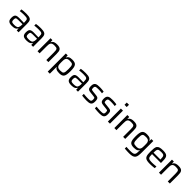

<svg xmlns="http://www.w3.org/2000/svg" viewBox="587 -2929 5320 5320"><g transform="rotate(45 3247.5 -268.5)"><path d="M223 8Q167 8 129.5 -5Q92 -18 73.5 -50Q55 -82 55 -140Q55 -198 68.5 -231.5Q82 -265 116 -279Q150 -293 211 -293Q221 -293 242.5 -292.5Q264 -292 292 -291.5Q320 -291 348.5 -290.5Q377 -290 401 -289V-321Q401 -366 395.5 -391.5Q390 -417 373 -429.5Q356 -442 325.5 -445.5Q295 -449 245 -449Q223 -449 193 -447.5Q163 -446 134.5 -443.5Q106 -441 89 -438V-504Q127 -511 174.5 -514.5Q222 -518 273 -518Q327 -518 364.5 -511.5Q402 -505 425.5 -491Q449 -477 461 -454Q473 -431 477.5 -398Q482 -365 482 -321V0H409L406 -72H400Q384 -37 354.5 -19.5Q325 -2 290 3Q255 8 223 8ZM253 -59Q282 -59 307 -62.5Q332 -66 351 -76Q370 -86 381 -106Q392 -127 396.5 -151.5Q401 -176 401 -209V-235H231Q192 -235 171 -229Q150 -223 142.5 -204Q135 -185 135 -147Q135 -110 144 -91Q153 -72 178.5 -65.5Q204 -59 253 -59Z M792 8Q736 8 698.5 -5Q661 -18 642.5 -50Q624 -82 624 -140Q624 -198 637.5 -231.5Q651 -265 685 -279Q719 -293 780 -293Q790 -293 811.5 -292.5Q833 -292 861 -291.5Q889 -291 917.5 -290.5Q946 -290 970 -289V-321Q970 -366 964.5 -391.5Q959 -417 942 -429.5Q925 -442 894.5 -445.5Q864 -449 814 -449Q792 -449 762 -447.5Q732 -446 703.5 -443.5Q675 -441 658 -438V-504Q696 -511 743.5 -514.5Q791 -518 842 -518Q896 -518 933.5 -511.5Q971 -505 994.5 -491Q1018 -477 1030 -454Q1042 -431 1046.5 -398Q1051 -365 1051 -321V0H978L975 -72H969Q953 -37 923.5 -19.5Q894 -2 859 3Q824 8 792 8ZM822 -59Q851 -59 876 -62.5Q901 -66 920 -76Q939 -86 950 -106Q961 -127 965.5 -151.5Q970 -176 970 -209V-235H800Q761 -235 740 -229Q719 -223 711.5 -204Q704 -185 704 -147Q704 -110 713 -91Q722 -72 747.5 -65.5Q773 -59 822 -59Z M1224 0V-510H1298L1301 -437H1307Q1318 -461 1337.5 -479Q1357 -497 1390.5 -507.5Q1424 -518 1476 -518Q1533 -518 1567 -506Q1601 -494 1619.5 -470Q1638 -446 1644 -408.5Q1650 -371 1650 -319V0H1569V-291Q1569 -343 1564.5 -373.5Q1560 -404 1547 -419.5Q1534 -435 1509 -440Q1484 -445 1443 -445Q1394 -445 1366 -432.5Q1338 -420 1325 -396.5Q1312 -373 1309 -339.5Q1306 -306 1306 -263V0Z M1823 199V-510H1897L1900 -437H1906Q1921 -471 1947 -489Q1973 -507 2006 -512.5Q2039 -518 2074 -518Q2129 -518 2165.5 -506Q2202 -494 2223 -464.5Q2244 -435 2253 -384Q2262 -333 2262 -256Q2262 -178 2253.5 -126.5Q2245 -75 2224 -46Q2203 -17 2167 -4.5Q2131 8 2076 8Q2035 8 2003 1.5Q1971 -5 1947.5 -21Q1924 -37 1910 -65H1905V199ZM2042 -65Q2088 -65 2115.5 -71Q2143 -77 2157 -96.5Q2171 -116 2176 -153.5Q2181 -191 2181 -255Q2181 -319 2176 -357Q2171 -395 2157 -414Q2143 -433 2115.5 -439.5Q2088 -446 2042 -446Q1991 -446 1961.5 -431.5Q1932 -417 1919 -386Q1909 -362 1907 -329Q1905 -296 1905 -255Q1905 -213 1907 -181.5Q1909 -150 1917 -129Q1931 -94 1961 -79.5Q1991 -65 2042 -65Z M2550 8Q2494 8 2456.5 -5Q2419 -18 2400.5 -50Q2382 -82 2382 -140Q2382 -198 2395.5 -231.5Q2409 -265 2443 -279Q2477 -293 2538 -293Q2548 -293 2569.5 -292.5Q2591 -292 2619 -291.5Q2647 -291 2675.5 -290.5Q2704 -290 2728 -289V-321Q2728 -366 2722.5 -391.5Q2717 -417 2700 -429.5Q2683 -442 2652.5 -445.5Q2622 -449 2572 -449Q2550 -449 2520 -447.5Q2490 -446 2461.5 -443.5Q2433 -441 2416 -438V-504Q2454 -511 2501.5 -514.5Q2549 -518 2600 -518Q2654 -518 2691.5 -511.5Q2729 -505 2752.5 -491Q2776 -477 2788 -454Q2800 -431 2804.5 -398Q2809 -365 2809 -321V0H2736L2733 -72H2727Q2711 -37 2681.5 -19.5Q2652 -2 2617 3Q2582 8 2550 8ZM2580 -59Q2609 -59 2634 -62.5Q2659 -66 2678 -76Q2697 -86 2708 -106Q2719 -127 2723.5 -151.5Q2728 -176 2728 -209V-235H2558Q2519 -235 2498 -229Q2477 -223 2469.5 -204Q2462 -185 2462 -147Q2462 -110 2471 -91Q2480 -72 2505.5 -65.5Q2531 -59 2580 -59Z M3152 8Q3123 8 3090 6Q3057 4 3025 1.5Q2993 -1 2967 -5V-71Q2991 -69 3013.5 -67Q3036 -65 3058 -63.5Q3080 -62 3102 -61.5Q3124 -61 3147 -61Q3199 -61 3222.5 -68.5Q3246 -76 3253.5 -94Q3261 -112 3261 -141Q3261 -174 3255.5 -189Q3250 -204 3236.5 -208.5Q3223 -213 3196 -216L3064 -231Q3017 -236 2993 -251.5Q2969 -267 2960 -296Q2951 -325 2951 -369Q2951 -419 2965 -449Q2979 -479 3005 -494Q3031 -509 3068 -513.5Q3105 -518 3151 -518Q3177 -518 3206 -516Q3235 -514 3263 -511Q3291 -508 3311 -504V-438Q3285 -442 3258.5 -444.5Q3232 -447 3204.5 -448Q3177 -449 3149 -449Q3111 -449 3084 -445Q3057 -441 3043.5 -425Q3030 -409 3030 -372Q3030 -343 3034.5 -328.5Q3039 -314 3053 -308.5Q3067 -303 3092 -300L3230 -285Q3271 -281 3294.5 -269.5Q3318 -258 3328.5 -229Q3339 -200 3339 -142Q3339 -94 3327.5 -64.5Q3316 -35 3292 -19Q3268 -3 3233 2.5Q3198 8 3152 8Z M3651 8Q3622 8 3589 6Q3556 4 3524 1.5Q3492 -1 3466 -5V-71Q3490 -69 3512.5 -67Q3535 -65 3557 -63.5Q3579 -62 3601 -61.5Q3623 -61 3646 -61Q3698 -61 3721.5 -68.5Q3745 -76 3752.5 -94Q3760 -112 3760 -141Q3760 -174 3754.5 -189Q3749 -204 3735.5 -208.5Q3722 -213 3695 -216L3563 -231Q3516 -236 3492 -251.5Q3468 -267 3459 -296Q3450 -325 3450 -369Q3450 -419 3464 -449Q3478 -479 3504 -494Q3530 -509 3567 -513.5Q3604 -518 3650 -518Q3676 -518 3705 -516Q3734 -514 3762 -511Q3790 -508 3810 -504V-438Q3784 -442 3757.5 -444.5Q3731 -447 3703.5 -448Q3676 -449 3648 -449Q3610 -449 3583 -445Q3556 -441 3542.5 -425Q3529 -409 3529 -372Q3529 -343 3533.5 -328.5Q3538 -314 3552 -308.5Q3566 -303 3591 -300L3729 -285Q3770 -281 3793.5 -269.5Q3817 -258 3827.5 -229Q3838 -200 3838 -142Q3838 -94 3826.5 -64.5Q3815 -35 3791 -19Q3767 -3 3732 2.5Q3697 8 3651 8Z M3978 -654V-743H4065V-654ZM3980 0V-510H4062V0Z M4234 0V-510H4308L4311 -437H4317Q4328 -461 4347.5 -479Q4367 -497 4400.5 -507.5Q4434 -518 4486 -518Q4543 -518 4577 -506Q4611 -494 4629.5 -470Q4648 -446 4654 -408.5Q4660 -371 4660 -319V0H4579V-291Q4579 -343 4574.5 -373.5Q4570 -404 4557 -419.5Q4544 -435 4519 -440Q4494 -445 4453 -445Q4404 -445 4376 -432.5Q4348 -420 4335 -396.5Q4322 -373 4319 -339.5Q4316 -306 4316 -263V0Z M5020 206Q4988 206 4954.5 204.5Q4921 203 4891 201Q4861 199 4840 197V131Q4864 133 4893 134.5Q4922 136 4950.5 136.5Q4979 137 5002 137Q5060 137 5093 129Q5126 121 5143 101Q5160 81 5164.5 45Q5169 9 5169 -47V-68H5164Q5151 -40 5128 -24Q5105 -8 5073 -1.5Q5041 5 5000 5Q4944 5 4907.5 -7Q4871 -19 4850 -47.5Q4829 -76 4820.5 -127Q4812 -178 4812 -255Q4812 -333 4821 -384Q4830 -435 4851 -464Q4872 -493 4908.5 -505.5Q4945 -518 5001 -518Q5035 -518 5068 -512.5Q5101 -507 5127.5 -489Q5154 -471 5168 -437H5174L5178 -510H5251V-66Q5251 8 5243.5 60Q5236 112 5213 144Q5190 176 5144 191Q5098 206 5020 206ZM5032 -66Q5082 -66 5111 -79.5Q5140 -93 5153 -122Q5164 -146 5166.5 -179Q5169 -212 5169 -256Q5169 -298 5167 -330.5Q5165 -363 5154 -386Q5141 -418 5111 -432Q5081 -446 5032 -446Q4986 -446 4958.5 -439.5Q4931 -433 4917 -414Q4903 -395 4898 -357Q4893 -319 4893 -256Q4893 -193 4898 -155Q4903 -117 4917 -98Q4931 -79 4958.5 -72.5Q4986 -66 5032 -66Z M5631 8Q5569 8 5527.5 0Q5486 -8 5461 -26.5Q5436 -45 5423 -75.5Q5410 -106 5406 -150Q5402 -194 5402 -254Q5402 -325 5408 -375.5Q5414 -426 5435.5 -457.5Q5457 -489 5503 -503.5Q5549 -518 5627 -518Q5686 -518 5723.5 -509Q5761 -500 5783 -481Q5805 -462 5815.5 -430.5Q5826 -399 5829 -355.5Q5832 -312 5832 -255V-228H5483Q5483 -176 5488 -143Q5493 -110 5508.5 -92Q5524 -74 5557.5 -67Q5591 -60 5649 -60Q5673 -60 5702 -61.5Q5731 -63 5760 -66Q5789 -69 5812 -72V-6Q5791 -2 5760.5 1Q5730 4 5696.5 6Q5663 8 5631 8ZM5753 -269V-296Q5753 -348 5747 -378.5Q5741 -409 5726.5 -424.5Q5712 -440 5687 -445Q5662 -450 5625 -450Q5577 -450 5549 -443.5Q5521 -437 5507 -420Q5493 -403 5488 -371Q5483 -339 5483 -286H5772Z M5982 0V-510H6056L6059 -437H6065Q6076 -461 6095.5 -479Q6115 -497 6148.5 -507.5Q6182 -518 6234 -518Q6291 -518 6325 -506Q6359 -494 6377.5 -470Q6396 -446 6402 -408.5Q6408 -371 6408 -319V0H6327V-291Q6327 -343 6322.5 -373.5Q6318 -404 6305 -419.5Q6292 -435 6267 -440Q6242 -445 6201 -445Q6152 -445 6124 -432.5Q6096 -420 6083 -396.5Q6070 -373 6067 -339.5Q6064 -306 6064 -263V0Z"/></g></svg>

Font: Saira Thin
Style: Regular
Weight: 400
Version: Version 1.101